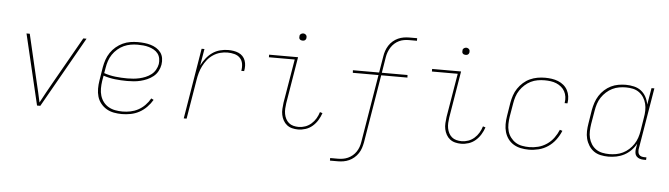

<svg xmlns="http://www.w3.org/2000/svg" viewBox="-54 -964 4908 1408"><g transform="rotate(5 2400.0 -260.0)"><path d="M232 0 109 -520H133L214 -173Q223 -136 231.5 -99Q240 -62 248 -24Q268 -62 288.5 -99Q309 -136 330 -173L527 -520H551L256 0Z M857 8Q827 8 797.5 2.5Q768 -3 743.5 -17.5Q719 -32 701 -54.5Q683 -77 675 -104.5Q667 -132 667 -162.5Q667 -193 672 -223L688 -323Q693 -351 702.5 -378.5Q712 -406 728.5 -430.5Q745 -455 768 -474.5Q791 -494 818 -506.5Q845 -519 873 -523.5Q901 -528 928 -528Q953 -528 976.5 -525.5Q1000 -523 1022.5 -516.5Q1045 -510 1064.5 -498Q1084 -486 1097.5 -468Q1111 -450 1115 -426.5Q1119 -403 1115 -378Q1111 -354 1098.5 -330.5Q1086 -307 1065.5 -290.5Q1045 -274 1021 -263.5Q997 -253 972.5 -247Q948 -241 923.5 -239Q899 -237 874 -237Q829 -237 784.5 -242Q740 -247 699 -261L692 -220Q688 -193 688 -165.5Q688 -138 695.5 -113Q703 -88 718.5 -67.5Q734 -47 756.5 -34Q779 -21 805.5 -16Q832 -11 860 -11Q889 -11 918.5 -17Q948 -23 975 -37.5Q1002 -52 1024.5 -75Q1047 -98 1062 -125L1080 -116Q1063 -87 1038.5 -62Q1014 -37 984.5 -21Q955 -5 922 1.5Q889 8 857 8ZM874 -256Q896 -256 918.5 -258Q941 -260 963 -265Q985 -270 1007 -279Q1029 -288 1048 -302.5Q1067 -317 1079 -338Q1091 -359 1095 -381Q1098 -402 1094 -422.5Q1090 -443 1078 -458.5Q1066 -474 1048 -484Q1030 -494 1010.5 -499.5Q991 -505 970.5 -507Q950 -509 928 -509Q903 -509 877 -504.5Q851 -500 827 -489Q803 -478 781.5 -459.5Q760 -441 745 -418.5Q730 -396 721.5 -371Q713 -346 709 -320L702 -280Q742 -266 786 -261Q830 -256 874 -256Z M1312 0 1398 -520H1419L1398 -397Q1412 -425 1432 -450.5Q1452 -476 1477.5 -494Q1503 -512 1533.5 -520Q1564 -528 1593 -528Q1613 -528 1632.5 -525Q1652 -522 1669.5 -514.5Q1687 -507 1700 -493.5Q1713 -480 1719.5 -462Q1726 -444 1726.5 -424Q1727 -404 1723 -384H1702Q1707 -410 1703 -435.5Q1699 -461 1682.5 -478.5Q1666 -496 1641 -502.5Q1616 -509 1590 -509Q1563 -509 1536.5 -502Q1510 -495 1485.5 -479Q1461 -463 1443 -440.5Q1425 -418 1412.5 -393Q1400 -368 1392.5 -341.5Q1385 -315 1381 -289L1333 0Z M2154 8Q2131 8 2109.5 2.5Q2088 -3 2071.5 -16Q2055 -29 2044.5 -48Q2034 -67 2029.5 -88.5Q2025 -110 2026.5 -133Q2028 -156 2031 -179L2085 -501H1895V-520H2108L2051 -176Q2048 -156 2047 -136Q2046 -116 2049.5 -97Q2053 -78 2061.5 -61.5Q2070 -45 2084 -33Q2098 -21 2117 -16Q2136 -11 2156 -11Q2181 -11 2205 -19.5Q2229 -28 2249 -45.5Q2269 -63 2282.5 -86Q2296 -109 2303 -133L2322 -127Q2313 -100 2297.5 -74.5Q2282 -49 2259.5 -29.5Q2237 -10 2209 -1Q2181 8 2154 8ZM2130 -644Q2124 -644 2118.5 -646Q2113 -648 2109 -652.5Q2105 -657 2104.5 -663.5Q2104 -670 2105 -676Q2105 -681 2107.5 -685Q2110 -689 2114 -691.5Q2118 -694 2122 -695.5Q2126 -697 2131 -697Q2137 -697 2142.5 -694.5Q2148 -692 2152 -687.5Q2156 -683 2157 -676.5Q2158 -670 2157 -664Q2156 -659 2153.5 -655Q2151 -651 2147.5 -648.5Q2144 -646 2139.5 -645Q2135 -644 2130 -644Z M2407 215V196H2464Q2482 196 2500.5 193Q2519 190 2537 182Q2555 174 2570.5 161Q2586 148 2597 131.5Q2608 115 2614.5 97Q2621 79 2624 60L2707 -441H2518L2517 -460H2710L2730 -580Q2733 -601 2740 -621.5Q2747 -642 2759 -661Q2771 -680 2788.5 -695Q2806 -710 2826 -719Q2846 -728 2867 -731.5Q2888 -735 2909 -735H2966V-716H2909Q2891 -716 2872 -713Q2853 -710 2835 -701.5Q2817 -693 2802 -679.5Q2787 -666 2776.5 -649.5Q2766 -633 2759 -614.5Q2752 -596 2749 -577L2730 -460H2919L2920 -441H2727L2644 60Q2640 81 2633.5 101.5Q2627 122 2614.5 141Q2602 160 2584.5 175Q2567 190 2547 199Q2527 208 2506 211.5Q2485 215 2464 215Z M3354 8Q3331 8 3309.5 2.5Q3288 -3 3271.5 -16Q3255 -29 3244.5 -48Q3234 -67 3229.5 -88.5Q3225 -110 3226.5 -133Q3228 -156 3231 -179L3285 -501H3095V-520H3308L3251 -176Q3248 -156 3247 -136Q3246 -116 3249.5 -97Q3253 -78 3261.5 -61.5Q3270 -45 3284 -33Q3298 -21 3317 -16Q3336 -11 3356 -11Q3381 -11 3405 -19.5Q3429 -28 3449 -45.5Q3469 -63 3482.5 -86Q3496 -109 3503 -133L3522 -127Q3513 -100 3497.5 -74.5Q3482 -49 3459.5 -29.5Q3437 -10 3409 -1Q3381 8 3354 8ZM3330 -644Q3324 -644 3318.5 -646Q3313 -648 3309 -652.5Q3305 -657 3304.5 -663.5Q3304 -670 3305 -676Q3305 -681 3307.5 -685Q3310 -689 3314 -691.5Q3318 -694 3322 -695.5Q3326 -697 3331 -697Q3337 -697 3342.5 -694.5Q3348 -692 3352 -687.5Q3356 -683 3357 -676.5Q3358 -670 3357 -664Q3356 -659 3353.5 -655Q3351 -651 3347.5 -648.5Q3344 -646 3339.5 -645Q3335 -644 3330 -644Z M3852 8Q3822 8 3793 2Q3764 -4 3740 -18.5Q3716 -33 3699.5 -55.5Q3683 -78 3675 -105.5Q3667 -133 3667 -163Q3667 -193 3672 -223L3688 -323Q3693 -351 3702 -378Q3711 -405 3727.5 -429.5Q3744 -454 3766.5 -474Q3789 -494 3815.5 -506Q3842 -518 3870 -523Q3898 -528 3926 -528Q3951 -528 3975.5 -524.5Q4000 -521 4022.5 -512Q4045 -503 4063 -488Q4081 -473 4092 -452.5Q4103 -432 4106.5 -407.5Q4110 -383 4106 -357L4105 -355H4084L4085 -357Q4089 -380 4086 -401.5Q4083 -423 4073 -441.5Q4063 -460 4046.5 -473.5Q4030 -487 4010.5 -495Q3991 -503 3969 -506Q3947 -509 3924 -509Q3899 -509 3873 -504.5Q3847 -500 3823.5 -488.5Q3800 -477 3779.5 -458.5Q3759 -440 3744 -417.5Q3729 -395 3721 -370Q3713 -345 3709 -320L3692 -220Q3688 -193 3687.5 -166Q3687 -139 3694 -114Q3701 -89 3716.5 -68.5Q3732 -48 3753 -34.5Q3774 -21 3800.5 -16Q3827 -11 3854 -11Q3887 -11 3920 -19.5Q3953 -28 3982.5 -48Q4012 -68 4033 -96.5Q4054 -125 4067 -157L4086 -151Q4072 -116 4048.5 -84.5Q4025 -53 3993 -31.5Q3961 -10 3924.5 -1Q3888 8 3852 8Z M4438 8Q4409 8 4381 2Q4353 -4 4331 -19.5Q4309 -35 4294 -58.5Q4279 -82 4272 -109Q4265 -136 4266 -165Q4267 -194 4272 -223L4288 -323Q4293 -350 4302 -377Q4311 -404 4326.5 -428.5Q4342 -453 4364 -473Q4386 -493 4411.5 -505.5Q4437 -518 4465 -523Q4493 -528 4520 -528Q4551 -528 4581 -521Q4611 -514 4633.5 -496.5Q4656 -479 4670 -453Q4684 -427 4689 -397L4710 -520H4731L4655 -65Q4654 -54 4655.5 -43.5Q4657 -33 4663.5 -25Q4670 -17 4680.5 -14Q4691 -11 4702 -11H4717L4716 8H4698Q4683 8 4669 3.5Q4655 -1 4645.5 -11Q4636 -21 4634 -35.5Q4632 -50 4634 -65L4641 -106Q4627 -79 4604.5 -56Q4582 -33 4554.5 -18.5Q4527 -4 4497 2Q4467 8 4438 8ZM4443 -11Q4468 -11 4493 -15.5Q4518 -20 4542 -31.5Q4566 -43 4586.5 -61.5Q4607 -80 4621.5 -102Q4636 -124 4644.5 -149Q4653 -174 4657 -199L4673 -299Q4678 -325 4678.5 -351.5Q4679 -378 4673 -402.5Q4667 -427 4653.5 -448Q4640 -469 4620 -483.5Q4600 -498 4575 -503.5Q4550 -509 4523 -509Q4498 -509 4472.5 -504.5Q4447 -500 4423.5 -488.5Q4400 -477 4379.5 -458.5Q4359 -440 4344 -417.5Q4329 -395 4321 -370Q4313 -345 4309 -320L4292 -220Q4288 -194 4287 -167.5Q4286 -141 4292 -116.5Q4298 -92 4311.5 -71Q4325 -50 4345 -36Q4365 -22 4390.5 -16.5Q4416 -11 4443 -11Z"/></g></svg>

Font: Iosevka Thin Extended
Style: Italic
Weight: 100
Width: 7
Italic angle: -9°
Monospace: yes
Designer: Belleve Invis
Foundry: Belleve Invis
Version: Version 32.5.0; ttfautohint (v1.8.4)